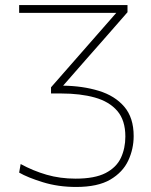

<svg xmlns="http://www.w3.org/2000/svg" viewBox="-20 -733 600 762"><path d="M282 9Q211 9 150.2 -9.8Q89.5 -28.5 56 -48L62 -82Q111.5 -55 165 -39.5Q218.5 -24 280 -24Q356 -24 399 -46.2Q442 -68.5 459.8 -106.5Q477.5 -144.5 477.5 -191Q477.5 -255.5 445.5 -292.8Q413.5 -330 356.2 -346Q299 -362 222.5 -362H182.5V-386.5Q207 -414.5 232.5 -443.5Q258 -472.5 282 -500L441.5 -682H56V-713H486V-684.5Q444 -636.5 402.5 -589Q360.5 -541.5 318 -493L230.5 -393Q308.5 -392 372.2 -372.5Q436 -353 473.2 -309.5Q510.5 -266 510.5 -193Q510.5 -142 489 -95.8Q467.5 -49.5 417.8 -20.2Q368 9 282 9Z"/></svg>

Font: Heraclito Thin
Style: Regular
Weight: 100
Designer: Kostas Bartsokas (font) & Cristiano Sobral (main changes)
Foundry: Kostas Bartsokas (font) & Cristiano Sobral (main changes)
Version: Version 1.00;July 8, 2020;FontCreator 13.0.0.2655 64-bit